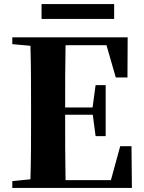

<svg xmlns="http://www.w3.org/2000/svg" viewBox="-20 -932 714 952"><path d="M546 -912H186V-838H546ZM632 -207H576L530 -39H305C303 -143 303 -249 303 -360V-363H440L454 -257H504V-510H454L439 -399H303C303 -505 303 -608 305 -708H508L554 -548H612L613 -747H41V-713L131 -705C134 -602 134 -499 134 -395V-351C134 -247 134 -144 131 -43L41 -34V0H634Z"/></svg>

Font: Noto Serif TC Black
Style: Regular
Weight: 900
Version: Version 1.001;PS 1.001;hotconv 16.6.54;makeotf.lib2.5.65590